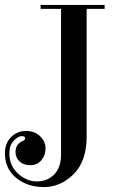

<svg xmlns="http://www.w3.org/2000/svg" viewBox="-50 -670 485 780"><path d="M302 -634V-115Q302 -15 249 37.5Q196 90 128.5 90Q61 90 15.5 52.5Q-30 15 -30 -47Q-30 -88 -5 -113Q20 -138 55.5 -138Q91 -138 113 -116.5Q135 -95 135 -67Q135 -39 118 -19Q101 1 73 1Q45 1 29 -14.5Q13 -30 13 -52Q13 -86 44 -98Q52 -101 52 -109Q52 -117 38 -117Q24 -117 6 -98.5Q-12 -80 -12 -47Q-12 3 23 35Q58 67 100 67Q142 67 170 39Q198 11 198 -43V-634H115V-650H375V-634Z"/></svg>

Font: Elsie Swash Caps
Style: Regular
Weight: 400
Designer: Alejandro Inler
Foundry: Alejandro Inler
Version: 1.003